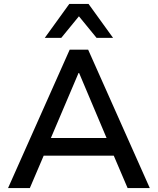

<svg xmlns="http://www.w3.org/2000/svg" viewBox="-20 -958 803 978"><path d="M21 0 335 -705H429L743 0H630L545 -199L594 -165H168L217 -199L132 0ZM380 -586 229 -231 205 -255H558L533 -231L383 -586ZM208 -765 333 -938H431L556 -765H472L382 -875L292 -765Z"/></svg>

Font: Nunito Sans 9pt SemiBold
Style: Regular
Weight: 600
Version: Version 3.101;gftools[0.9.27]